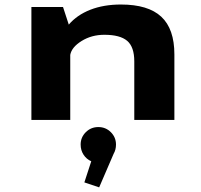

<svg xmlns="http://www.w3.org/2000/svg" viewBox="-20 -531 890 850"><path d="M119 0V-500H259L284.5 -422Q320.5 -464.5 379.8 -487.8Q439 -511 515.5 -511Q636 -511 694 -457Q752 -403 752 -290V0H574.5V-259Q574.5 -323.5 543 -350.2Q511.5 -377 442 -377Q385.5 -377 341.2 -349.5Q297 -322 291 -288V0ZM493.5 109Q493.5 132 483 150L419 298.5L353.5 276.5L384 183Q362.5 173.5 349.8 153.8Q337 134 337 109Q337 77 359.8 54.2Q382.5 31.5 415.5 31.5Q448 31.5 470.8 54.2Q493.5 77 493.5 109Z"/></svg>

Font: League Mono Wide
Style: Bold
Weight: 700
Width: 8
Designer: Tyler Finck
Foundry: The League of Moveable Type / Tyler Finck
Version: Version 2.210